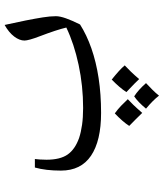

<svg xmlns="http://www.w3.org/2000/svg" viewBox="40 -622 693 812"><g transform="rotate(-90 386.0 -216.5)"><path d="M314 -135Q196 -135 133 -177.5Q70 -220 70 -305Q70 -369 83 -415H119Q118 -411 117 -394.5Q116 -378 116 -366Q116 -308 138 -276.5Q160 -245 208 -228Q232 -220 263.5 -215.5Q295 -211 335 -211Q428 -211 517 -230Q606 -249 675 -282Q670 -303 661 -330.5Q652 -358 639 -392Q629 -418 624.5 -434.5Q620 -451 620 -459Q620 -480 637 -502.5Q654 -525 686 -543Q697 -494 705 -453.5Q713 -413 718 -381.5Q723 -350 723 -326Q723 -309 714 -283.5Q705 -258 688 -224Q644 -196 587 -176Q530 -156 461.5 -145.5Q393 -135 314 -135ZM455 -90Q475 -74 490 -60.5Q505 -47 515 -35Q503 -24 488.5 -9Q474 6 457 26Q452 20 438 6.5Q424 -7 402 -28Q420 -56 455 -90ZM312 -77Q330 -64 344.5 -50Q359 -36 372 -22Q363 -14 348.5 1Q334 16 314 39Q300 25 286.5 11Q273 -3 259 -16Q268 -30 281.5 -45.5Q295 -61 312 -77ZM384 5Q411 22 440 55Q425 69 411.5 82.5Q398 96 387 110Q368 85 332 55Q346 38 359 25.5Q372 13 384 5Z"/></g></svg>

Font: Noto Naskh Arabic UI
Style: Regular
Weight: 400
Designer: Monotype Design Team, David Williams, Mohamad Dakak and Nizar Qandah
Foundry: Monotype Imaging Inc.
Version: Version 2.014